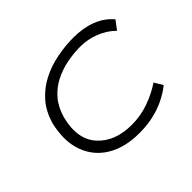

<svg xmlns="http://www.w3.org/2000/svg" viewBox="-117 -672 853 853"><g transform="rotate(-45 309.0 -246.0)"><path d="M329 8Q238 8 176 -29.5Q114 -67 89.5 -135.5Q65 -204 87 -297Q104 -355 138.5 -394Q173 -433 219.5 -456.5Q266 -480 318.5 -490Q371 -500 421 -500Q483 -500 531 -481.5Q579 -463 611 -425L580 -384Q548 -416 504 -433Q460 -450 416 -450Q372 -450 329.5 -441.5Q287 -433 249 -413.5Q211 -394 183 -361Q155 -328 141 -278Q113 -167 169.5 -104.5Q226 -42 331 -42Q386 -42 437.5 -60Q489 -78 532 -107L556 -67Q526 -43 490 -26Q454 -9 414 -0.5Q374 8 329 8Z"/></g></svg>

Font: Nunito Sans 7pt Expanded ExtraLight
Style: Italic
Weight: 250
Width: 7
Italic angle: -9°
Designer: Vernon Adams
Foundry: Vernon Adams
Version: Version 3.101;gftools[0.9.27]